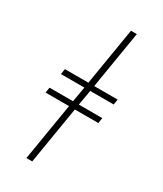

<svg xmlns="http://www.w3.org/2000/svg" viewBox="-235 -911 971 1141"><g transform="rotate(30 250.0 -340.0)"><path d="M150 143 215 -251H54L60 -288H221L239 -392H78L84 -429H245L310 -823H350L285 -429H446L440 -392H279L261 -288H422L416 -251H255L190 143Z"/></g></svg>

Font: Iosevka SS18 Extralight
Style: Italic
Weight: 200
Italic angle: -9°
Monospace: yes
Designer: Belleve Invis
Foundry: Belleve Invis
Version: Version 25.1.1; ttfautohint (v1.8.4)